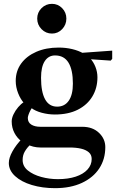

<svg xmlns="http://www.w3.org/2000/svg" viewBox="-20 -764 621 1001"><path d="M267 217Q201 217 146 200.5Q91 184 58.5 154Q26 124 26 86Q26 59 45 25Q64 -9 94 -40V-26Q70 -43 55.5 -70.5Q41 -98 41 -131Q41 -148 50.5 -168Q60 -188 75 -205.5Q90 -223 105 -232L108 -223Q87 -246 74.5 -278Q62 -310 62 -342Q62 -394 90.5 -433Q119 -472 169.5 -494Q220 -516 286 -516Q323 -516 356.5 -508Q390 -500 416 -485L398 -488L565 -500V-457L557 -448L439 -456L449 -461Q467 -442 477.5 -415.5Q488 -389 488 -361Q488 -305 461.5 -261Q435 -217 385.5 -192Q336 -167 266 -167Q232 -167 198 -176Q164 -185 142 -202H147Q143 -197 137.5 -186.5Q132 -176 128.5 -165.5Q125 -155 125 -149Q125 -126 143 -114.5Q161 -103 191 -103H409Q463 -103 496 -71.5Q529 -40 529 3Q529 66 497.5 114Q466 162 407 189.5Q348 217 267 217ZM282 170Q335 170 374.5 157Q414 144 436 120Q458 96 458 65Q458 43 443 30Q428 17 402.5 11Q377 5 342 5H190Q172 5 153.5 0.5Q135 -4 121 -12L142 -15Q121 6 109.5 25.5Q98 45 98 70Q98 103 125.5 125Q153 147 195 158.5Q237 170 282 170ZM278 -208Q317 -208 338.5 -239Q360 -270 360 -328Q360 -400 337 -437.5Q314 -475 267 -475Q233 -475 213.5 -445.5Q194 -416 194 -358Q194 -285 215 -246.5Q236 -208 278 -208ZM251 -589Q219 -589 196.5 -612Q174 -635 174 -667Q174 -699 196.5 -721.5Q219 -744 251 -744Q282 -744 304 -721.5Q326 -699 326 -667Q326 -635 304 -612Q282 -589 251 -589Z"/></svg>

Font: Wittgenstein SemiBold
Style: Regular
Weight: 600
Designer: Jörg Drees
Foundry: Jörg Drees
Version: Version 1.500